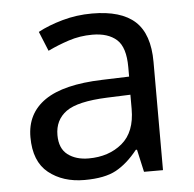

<svg xmlns="http://www.w3.org/2000/svg" viewBox="-45 -590 651 645"><g transform="rotate(-5 280.5 -267.5)"><path d="M288 -545Q386 -545 433 -502Q480 -459 480 -365V0H416L399 -76H395Q360 -32 321.5 -11Q283 10 215 10Q142 10 94 -28.5Q46 -67 46 -149Q46 -229 109 -272.5Q172 -316 303 -320L394 -323V-355Q394 -422 365 -448Q336 -474 283 -474Q241 -474 203 -461.5Q165 -449 132 -433L105 -499Q140 -518 188 -531.5Q236 -545 288 -545ZM314 -259Q214 -255 175.5 -227Q137 -199 137 -148Q137 -103 164.5 -82Q192 -61 235 -61Q303 -61 348 -98.5Q393 -136 393 -214V-262Z"/></g></svg>

Font: Noto Sans Elymaic
Style: Regular
Weight: 400
Designer: Morgane Pierson
Foundry: Google LLC
Version: Version 1.002; ttfautohint (v1.8.4.7-5d5b)